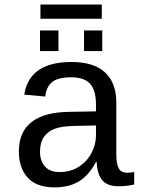

<svg xmlns="http://www.w3.org/2000/svg" viewBox="-20 -809 640 839"><path d="M537.6 -54.2Q550.3 -54.2 566.4 -57.6V-2.9Q533.2 4.9 498.5 4.9Q449.7 4.9 427.5 -20.8Q405.3 -46.4 402.3 -101.1H399.4Q367.7 -42 324.5 -16.1Q281.2 9.8 217.8 9.8Q140.6 9.8 101.6 -32.2Q62.5 -74.2 62.5 -147.5Q62.5 -317.9 284.2 -320.3L399.4 -322.3V-351.1Q399.4 -415 373.5 -443.1Q347.7 -471.2 291 -471.2Q233.4 -471.2 208 -450.7Q182.6 -430.2 177.7 -387.2L85.9 -395.5Q108.4 -538.1 292.5 -538.1Q390.1 -538.1 439.2 -492.4Q488.3 -446.8 488.3 -360.4V-132.8Q488.3 -93.8 498.5 -74Q508.8 -54.2 537.6 -54.2ZM240.2 -57.1Q287.1 -57.1 323.2 -79.6Q359.4 -102.1 379.4 -139.6Q399.4 -177.2 399.4 -217.3V-260.7L306.6 -258.8Q249 -257.8 218.8 -246.1Q188.5 -234.4 171.6 -210.2Q154.8 -186 154.8 -146Q154.8 -106 176.5 -81.5Q198.2 -57.1 240.2 -57.1ZM347.2 -585.9V-675.8H426.8V-585.9ZM154.8 -585.9V-675.8H235.4V-585.9ZM424.8 -727.1H156.7V-789.1H424.8Z"/></svg>

Font: Cousine
Style: Regular
Weight: 400
Monospace: yes
Designer: Steve Matteson
Foundry: Monotype Imaging Inc.
Version: Version 1.21